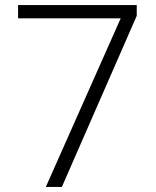

<svg xmlns="http://www.w3.org/2000/svg" viewBox="-20 -734 611 754"><path d="M160 0 454 -662H51V-714H517V-672L223 0Z"/></svg>

Font: Noto Sans Arabic Light
Style: Regular
Weight: 300
Designer: Monotype Design Team, Nadine Chahine, Nizar Qandah and Khaled Hosny
Foundry: Monotype Imaging Inc.
Version: Version 2.012; ttfautohint (v1.8.4.7-5d5b)